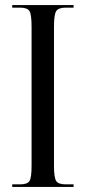

<svg xmlns="http://www.w3.org/2000/svg" viewBox="-20 -734 337 754"><path d="M28 0V-10H59Q88 -10 96 -23.5Q104 -37 104 -83V-629Q104 -676 96 -690Q88 -704 59 -704H28V-714H269V-704H238Q209 -704 200.5 -690Q192 -676 192 -629V-83Q192 -37 200.5 -23.5Q209 -10 238 -10H269V0Z"/></svg>

Font: Noto Serif Display ExtraCondensed
Style: Regular
Weight: 400
Width: 2
Designer: Monotype Design Team
Foundry: Monotype Imaging Inc.
Version: Version 2.009